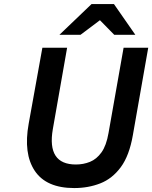

<svg xmlns="http://www.w3.org/2000/svg" viewBox="-20 -942 772 974"><path d="M356.5 12Q215 12 156.5 -75.2Q98 -162.5 125.5 -314.5L195 -700H320.5L248 -287Q217 -107.5 365 -107.5Q403 -107.5 436.5 -121Q470 -134.5 494.8 -169Q519.5 -203.5 530.5 -267L607 -700H732L654 -256.5Q636 -152.5 592.8 -94Q549.5 -35.5 488.8 -11.8Q428 12 356.5 12ZM281.5 -765.5 444.5 -921.5H558L666.5 -765.5H559.5L487 -839.5L388.5 -765.5Z"/></svg>

Font: Overpass
Style: Bold Italic
Weight: 700
Italic angle: -10°
Designer: Delve Withrington, Dave Bailey, Thomas Jockin
Foundry: Delve Fonts LLC
Version: Version 4.000; ttfautohint (v1.8.3)